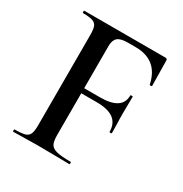

<svg xmlns="http://www.w3.org/2000/svg" viewBox="-149 -740 816 855"><g transform="rotate(30 259.0 -312.5)"><path d="M37 -12Q73 -12 89.5 -17Q106 -22 112 -36.5Q118 -51 118 -81V-544Q118 -574 112.5 -588Q107 -602 91 -607.5Q75 -613 42 -613Q39 -613 39 -619Q39 -625 42 -625H458Q468 -625 468 -616L470 -486Q470 -484 464.5 -483.5Q459 -483 458 -486Q434 -599 320 -599H279Q243 -599 228 -586Q213 -573 213 -543V-85Q213 -53 221 -38.5Q229 -24 252.5 -18Q276 -12 325 -12Q327 -12 327 -6Q327 0 325 0Q284 0 261 -1L163 -2L90 -1Q71 0 37 0Q34 0 34 -6Q34 -12 37 -12ZM293 -300H168V-326H295Q407 -326 407 -401Q407 -403 413 -403Q419 -403 419 -401L418 -313Q418 -282 419 -267L420 -215Q420 -212 414 -212Q408 -212 408 -215Q408 -300 293 -300Z"/></g></svg>

Font: Cormorant SC SemiBold
Style: Regular
Weight: 600
Designer: Christian Thalmann (Catharsis Fonts)
Foundry: Catharsis Fonts
Version: Version 4.000